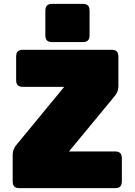

<svg xmlns="http://www.w3.org/2000/svg" viewBox="-20 -979 700 999"><path d="M578 0H82Q63 0 54.5 -8.5Q46 -17 46 -36V-170Q46 -189 52 -203.5Q58 -218 71 -232L314 -527H100Q81 -527 72.5 -535.5Q64 -544 64 -563V-684Q64 -703 72.5 -711.5Q81 -720 100 -720H560Q579 -720 587.5 -711.5Q596 -703 596 -684V-535Q596 -515 590 -500.5Q584 -486 571 -472L339 -191H578Q597 -191 605.5 -182.5Q614 -174 614 -155V-36Q614 -17 605.5 -8.5Q597 0 578 0ZM410 -760H252Q233 -760 224.5 -768.5Q216 -777 216 -796V-923Q216 -942 224.5 -950.5Q233 -959 252 -959H410Q429 -959 437.5 -950.5Q446 -942 446 -923V-796Q446 -777 437.5 -768.5Q429 -760 410 -760Z"/></svg>

Font: Bungee
Style: Regular
Weight: 400
Designer: David Jonathan Ross
Foundry: David Jonathan Ross
Version: Version 1.000;PS 1.0;hotconv 1.0.72;makeotf.lib2.5.5900